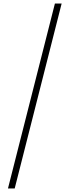

<svg xmlns="http://www.w3.org/2000/svg" viewBox="-20 -820 392 1084"><path d="M25 244H63L328 -800H290Z"/></svg>

Font: Noto Sans Malayalam SemiCondensed ExtraLight
Style: Regular
Weight: 200
Width: 4
Designer: Jelle Bosma - Monotype Design Team
Foundry: Monotype Imaging Inc.
Version: Version 2.104